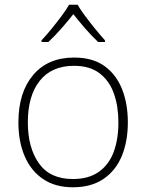

<svg xmlns="http://www.w3.org/2000/svg" viewBox="-20 -784 621 814"><path d="M522 -265Q522 -185 496.5 -123Q471 -61 419 -25.5Q367 10 289 10Q214 10 162.5 -25Q111 -60 84.5 -122Q58 -184 58 -265Q58 -392 120.5 -466Q183 -540 294 -540Q373 -540 423 -504Q473 -468 497.5 -406Q522 -344 522 -265ZM98 -265Q98 -158 145 -91.5Q192 -25 289 -25Q356 -25 399 -55.5Q442 -86 462 -140Q482 -194 482 -265Q482 -333 463 -387Q444 -441 402.5 -473Q361 -505 294 -505Q199 -505 148.5 -441.5Q98 -378 98 -265ZM309 -764Q321 -743 341.5 -715.5Q362 -688 384.5 -660.5Q407 -633 425 -613V-606H396Q369 -631 341 -663.5Q313 -696 291 -724Q269 -696 240.5 -663.5Q212 -631 185 -606H156V-613Q175 -633 197.5 -660.5Q220 -688 240.5 -715.5Q261 -743 273 -764Z"/></svg>

Font: Noto Sans Lao UI ExtLt
Style: Regular
Weight: 200
Designer: Monotype Design Team
Foundry: Monotype Imaging Inc.
Version: Version 2.000; ttfautohint (v1.8.4.7-5d5b)